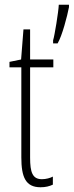

<svg xmlns="http://www.w3.org/2000/svg" viewBox="-20 -780 311 810"><path d="M271 -750V-760H228C227 -732 210 -627 204 -610V-597H223C242 -628 264 -713 271 -750ZM157 -24C117 -24 107 -53 107 -115V-496H205V-529H107V-656H79L69 -529L20 -519V-496H70V-116C70 -33 88 10 151 10C172 10 188 6 203 -1V-35C192 -29 174 -24 157 -24Z"/></svg>

Font: Noto Sans Thai ExtCond ExtLt
Style: Regular
Weight: 200
Width: 2
Designer: Monotype Design Team
Foundry: Monotype Imaging Inc.
Version: Version 2.002